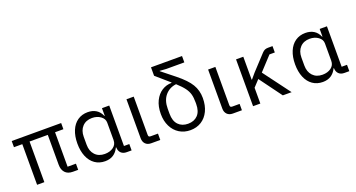

<svg xmlns="http://www.w3.org/2000/svg" viewBox="-46 -1359 3691 1989"><g transform="rotate(-20 1800.0 -364.0)"><path d="M112 -448H20V-516H565V-448H473V-68H565V0H507Q451 0 422 -32Q393 -64 393 -118V-448H192V0H112Z M1154 0H1100Q1060 0 1037.5 -23Q1015 -46 1015 -84H1011Q988 -36 950.5 -12Q913 12 860 12Q796 12 748.5 -21Q701 -54 675.5 -115Q650 -176 650 -258Q650 -340 675.5 -401Q701 -462 748.5 -495Q796 -528 860 -528Q914 -528 952.5 -504Q991 -480 1011 -432H1015V-516H1095V-70H1154ZM1015 -165V-357Q1015 -399 976 -427.5Q937 -456 882 -456Q815 -456 775.5 -414Q736 -372 736 -302V-214Q736 -144 775.5 -102Q815 -60 882 -60Q939 -60 977 -88Q1015 -116 1015 -165Z M1470 0H1370Q1330 0 1307.5 -23.5Q1285 -47 1285 -85V-516H1365V-96Q1365 -81 1370.5 -75.5Q1376 -70 1391 -70H1470Z M1779 -670 1709 -675V-671L1852 -557Q1952 -477 1992.5 -409.5Q2033 -342 2033 -259Q2033 -176 2003.5 -115Q1974 -54 1921.5 -21Q1869 12 1800 12Q1732 12 1679 -21Q1626 -54 1596.5 -113.5Q1567 -173 1567 -250Q1567 -334 1596.5 -394Q1626 -454 1675 -485Q1724 -516 1782 -516V-521L1637 -647V-740H1979V-670ZM1821 -487Q1746 -478 1699.5 -423.5Q1653 -369 1653 -277V-223Q1653 -142 1693 -100.5Q1733 -59 1800 -59Q1867 -59 1907 -100.5Q1947 -142 1947 -223V-241Q1947 -294 1937 -330.5Q1927 -367 1900.5 -403Q1874 -439 1821 -487Z M2370 0H2270Q2230 0 2207.5 -23.5Q2185 -47 2185 -85V-516H2265V-96Q2265 -81 2270.5 -75.5Q2276 -70 2291 -70H2370Z M2640 -246 2573 -174V0H2493V-516H2573V-263H2577L2627 -322L2780 -487Q2795 -503 2810 -509.5Q2825 -516 2846 -516H2895V-446H2836L2697 -296L2918 0H2821Z M3554 0H3500Q3460 0 3437.5 -23Q3415 -46 3415 -84H3411Q3388 -36 3350.5 -12Q3313 12 3260 12Q3196 12 3148.5 -21Q3101 -54 3075.5 -115Q3050 -176 3050 -258Q3050 -340 3075.5 -401Q3101 -462 3148.5 -495Q3196 -528 3260 -528Q3314 -528 3352.5 -504Q3391 -480 3411 -432H3415V-516H3495V-70H3554ZM3415 -165V-357Q3415 -399 3376 -427.5Q3337 -456 3282 -456Q3215 -456 3175.5 -414Q3136 -372 3136 -302V-214Q3136 -144 3175.5 -102Q3215 -60 3282 -60Q3339 -60 3377 -88Q3415 -116 3415 -165Z"/></g></svg>

Font: iA Writer Quattro V
Style: Regular
Weight: 400
Designer: Mike Abbink, Paul van der Laan, Pieter van Rosmalen, Oliver Reichenstein
Foundry: Information Architects Inc.
Version: Version 2.000